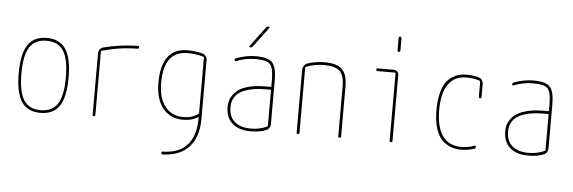

<svg xmlns="http://www.w3.org/2000/svg" viewBox="-57 -954 4114 1378"><g transform="rotate(5 2000.0 -265.0)"><path d="M372.1 -450.2Q334 -509.8 250 -509.8Q166 -509.8 127.9 -450.2Q89.8 -390.6 89.8 -259.8Q89.8 -128.9 127.9 -69.3Q166 -9.8 250 -9.8Q334 -9.8 372.1 -69.3Q410.2 -128.9 410.2 -259.8Q410.2 -390.6 372.1 -450.2ZM386.2 -55.2Q342.8 9.8 250 9.8Q157.2 9.8 113.8 -55.2Q70.3 -120.1 70.3 -260.3Q70.3 -400.4 113.8 -465.3Q157.2 -530.3 250 -530.3Q342.8 -530.3 386.2 -465.3Q429.7 -400.4 429.7 -260.3Q429.7 -120.1 386.2 -55.2Z M625 -9.8V-452.1Q625 -467.8 633.8 -480.5Q642.6 -493.2 658.2 -497.1Q776.4 -528.3 906.2 -530.3Q915 -530.3 915 -520Q915 -509.8 904.3 -509.8Q776.4 -508.8 649.4 -472.7Q645.5 -471.7 644.5 -466.8V-9.8Q644.5 0 634.8 0Q625 0 625 -9.8Z M1264.6 -509.8Q1094.7 -509.8 1094.7 -280.3Q1094.7 -171.9 1142.6 -110.8Q1190.4 -49.8 1275.4 -49.8Q1336.9 -49.8 1380.9 -82Q1384.8 -85 1384.8 -89.8V-488.3Q1384.8 -492.2 1379.9 -494.1Q1325.2 -509.8 1264.6 -509.8ZM1275.4 -30.3Q1181.6 -30.3 1128.4 -96.2Q1075.2 -162.1 1075.2 -280.3Q1075.2 -530.3 1264.6 -530.3Q1316.4 -530.3 1371.1 -516.6Q1385.7 -512.7 1395.5 -500.5Q1405.3 -488.3 1405.3 -471.7V-49.8Q1405.3 84 1339.4 155.3Q1273.4 226.6 1150.4 230.5Q1140.6 230.5 1140.1 220.2Q1139.6 210 1149.4 210Q1265.6 208 1325.2 141.6Q1384.8 75.2 1384.8 -49.8V-55.7Q1384.8 -59.6 1380.9 -57.6Q1335 -30.3 1275.4 -30.3Z M1884.8 -41V-294.9Q1884.8 -299.8 1879.9 -299.8H1844.7Q1798.8 -299.8 1760.3 -293.5Q1721.7 -287.1 1685.1 -272Q1648.4 -256.8 1627 -225.6Q1605.5 -194.3 1605.5 -150.4Q1605.5 -82 1647 -45.9Q1688.5 -9.8 1764.6 -9.8Q1829.1 -9.8 1879.9 -34.2Q1884.8 -36.1 1884.8 -41ZM1879.9 -320.3Q1884.8 -320.3 1884.8 -325.2V-370.1Q1884.8 -457 1860.4 -483.4Q1835.9 -509.8 1754.9 -509.8Q1683.6 -509.8 1616.2 -483.4Q1612.3 -481.4 1608.9 -483.4Q1605.5 -485.4 1605.5 -489.3Q1605.5 -500 1616.2 -503.9Q1688.5 -530.3 1754.9 -530.3Q1843.8 -530.3 1874.5 -497.6Q1905.3 -464.8 1905.3 -370.1V-58.6Q1905.3 -20.5 1873 -7.8Q1829.1 9.8 1764.6 9.8Q1678.7 9.8 1631.8 -32.2Q1585 -74.2 1585 -150.4Q1585 -179.7 1594.2 -205.1Q1603.5 -230.5 1629.4 -258.3Q1655.3 -286.1 1710 -303.2Q1764.6 -320.3 1844.7 -320.3ZM1709 -589.8Q1705.1 -589.8 1703.6 -593.3Q1702.1 -596.7 1704.1 -599.6L1808.6 -740.2Q1816.4 -750 1829.1 -750Q1833 -750 1834.5 -746.6Q1835.9 -743.2 1834 -740.2L1728.5 -599.6Q1720.7 -589.8 1709 -589.8Z M2094.7 -9.8V-460.9Q2094.7 -476.6 2103.5 -490.7Q2112.3 -504.9 2127 -509.8Q2180.7 -529.3 2250 -530.3Q2338.9 -530.3 2377 -493.2Q2415 -456.1 2415 -370.1V-9.8Q2415 0 2404.8 0Q2394.5 0 2394.5 -9.8V-370.1Q2394.5 -447.3 2362.3 -478.5Q2330.1 -509.8 2250 -509.8Q2179.7 -509.8 2119.1 -485.4Q2115.2 -484.4 2115.2 -477.5V-9.8Q2115.2 0 2105 0Q2094.7 0 2094.7 -9.8Z M2634.8 -500Q2625 -500 2625 -509.8Q2625 -519.5 2634.8 -519.5H2750Q2764.6 -519.5 2774.9 -509.8Q2785.2 -500 2785.2 -485.4V-9.8Q2785.2 0 2774.9 0Q2764.6 0 2764.6 -9.8V-495.1Q2764.6 -500 2759.8 -500ZM2764.6 -660.2V-750Q2764.6 -759.8 2774.9 -759.8Q2785.2 -759.8 2785.2 -750V-660.2Q2785.2 -650.4 2774.9 -650.4Q2764.6 -650.4 2764.6 -660.2Z M3281.2 9.8Q3243.2 9.8 3210.4 -1.5Q3177.7 -12.7 3147 -40.5Q3116.2 -68.4 3098.1 -124Q3080.1 -179.7 3080.1 -259.8Q3080.1 -324.2 3091.8 -373.5Q3103.5 -422.9 3122.1 -452.1Q3140.6 -481.4 3167.5 -499Q3194.3 -516.6 3219.2 -523.4Q3244.1 -530.3 3273.4 -530.3Q3322.3 -530.3 3361.3 -518.6Q3376 -514.6 3385.3 -501Q3394.5 -487.3 3394.5 -470.7V-379.9Q3394.5 -370.1 3384.8 -370.1Q3375 -370.1 3375 -379.9V-488.3Q3375 -493.2 3370.1 -495.1Q3328.1 -509.8 3273.4 -509.8Q3188.5 -509.8 3144 -446.3Q3099.6 -382.8 3099.6 -259.8Q3099.6 -136.7 3146 -73.2Q3192.4 -9.8 3281.2 -9.8Q3328.1 -9.8 3376 -27.3Q3379.9 -28.3 3382.3 -26.4Q3384.8 -24.4 3384.8 -19.5Q3384.8 -8.8 3376 -5.9Q3326.2 9.8 3281.2 9.8Z M3884.8 -41V-294.9Q3884.8 -299.8 3879.9 -299.8H3844.7Q3798.8 -299.8 3760.3 -293.5Q3721.7 -287.1 3685.1 -272Q3648.4 -256.8 3627 -225.6Q3605.5 -194.3 3605.5 -150.4Q3605.5 -82 3647 -45.9Q3688.5 -9.8 3764.6 -9.8Q3829.1 -9.8 3879.9 -34.2Q3884.8 -36.1 3884.8 -41ZM3879.9 -320.3Q3884.8 -320.3 3884.8 -325.2V-370.1Q3884.8 -457 3860.4 -483.4Q3835.9 -509.8 3754.9 -509.8Q3683.6 -509.8 3616.2 -483.4Q3612.3 -481.4 3608.9 -483.4Q3605.5 -485.4 3605.5 -489.3Q3605.5 -500 3616.2 -503.9Q3688.5 -530.3 3754.9 -530.3Q3843.8 -530.3 3874.5 -497.6Q3905.3 -464.8 3905.3 -370.1V-58.6Q3905.3 -20.5 3873 -7.8Q3829.1 9.8 3764.6 9.8Q3678.7 9.8 3631.8 -32.2Q3585 -74.2 3585 -150.4Q3585 -172.9 3589.8 -192.4Q3594.7 -211.9 3611.3 -236.3Q3627.9 -260.7 3655.3 -278.3Q3682.6 -295.9 3731.4 -308.1Q3780.3 -320.3 3844.7 -320.3Z"/></g></svg>

Font: Rounded Mgen+ 1mn thin
Style: Regular
Weight: 100
Designer: [Source Han Sans]
Ryoko NISHIZUKA  (kana & ideographs); Paul D. Hunt (Latin, Greek & Cyrillic); Wenlong ZHANG  (bopomofo
Version: Version 1.059.20150602